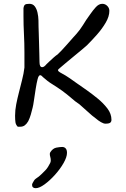

<svg xmlns="http://www.w3.org/2000/svg" viewBox="-20 -694 659 1006"><path d="M306 76Q317 76 324 83.5Q331 91 331 107Q331 129 313 160.5Q295 192 268 222Q241 252 213.5 272Q186 292 167 292Q148 292 148 274Q148 270 152 263Q155 258 158.5 252Q162 246 168 242Q184 232 198.5 217.5Q213 203 217 199Q225 191 231.5 180.5Q238 170 243 160Q246 154 246 146Q246 137 243.5 128.5Q241 120 241 113Q241 107 244 103Q257 83 275.5 79.5Q294 76 306 76ZM73 -30Q63 -40 61 -53Q59 -66 59 -88Q59 -117 65 -147.5Q71 -178 79 -209Q87 -242 95.5 -274.5Q104 -307 108 -340V-420Q108 -468 105.5 -515.5Q103 -563 103 -610V-651Q105 -665 111 -669.5Q117 -674 134 -674Q152 -674 162 -661Q172 -648 176.5 -628Q181 -608 181.5 -587.5Q182 -567 182 -553Q182 -545 183 -522Q184 -499 184.5 -470.5Q185 -442 186 -414.5Q187 -387 187 -369Q187 -342 201 -342Q211 -342 223 -357Q226 -360 237 -370.5Q248 -381 261 -392.5Q274 -404 282 -409Q289 -415 303 -430Q317 -445 333 -463Q349 -481 362 -496Q375 -511 381 -517Q389 -526 398 -538Q407 -550 415 -563Q423 -576 432 -590Q441 -604 451 -617Q466 -639 482 -656.5Q498 -674 516 -674Q531 -674 542 -663Q553 -652 553 -637Q553 -608 534 -575.5Q515 -543 488 -512.5Q461 -482 436 -457Q430 -451 410.5 -435Q391 -419 367.5 -399.5Q344 -380 323.5 -363Q303 -346 294 -338Q284 -331 284 -326Q284 -321 294 -315L324 -298Q331 -294 347 -283Q363 -272 381.5 -258.5Q400 -245 416 -234.5Q432 -224 438 -219Q462 -202 491.5 -178Q521 -154 542.5 -126Q564 -98 564 -66Q564 -57 558 -51.5Q552 -46 532 -46Q523 -46 509 -54Q495 -62 480 -75Q475 -78 462.5 -88.5Q450 -99 436 -112L408 -137Q401 -144 395 -148.5Q389 -153 387 -154Q377 -160 354 -180Q331 -200 305 -219Q278 -238 258.5 -250Q239 -262 229 -270L205 -290Q203 -292 199 -296Q195 -300 190 -300Q187 -300 183.5 -295.5Q180 -291 177 -279Q172 -260 167 -228.5Q162 -197 158 -169Q154 -141 151 -130Q147 -113 141.5 -94Q136 -75 128 -59Q120 -45 110 -37.5Q100 -30 86 -30Z"/></svg>

Font: Fuzzy Bubbles
Style: Regular
Weight: 400
Designer: Robert E. Leuschke
Foundry: Robert E. Leuschke
Version: Version 1.010; ttfautohint (v1.8.3)